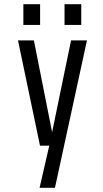

<svg xmlns="http://www.w3.org/2000/svg" viewBox="-20 -692 490 912"><path d="M168 200 214 0H170L65.5 -500H141L227.5 -64L317.5 -500H393L241 200ZM91 -672H170.5V-573.5H91ZM286.5 -672H366V-573.5H286.5Z"/></svg>

Font: Trispace Condensed Light
Style: Regular
Weight: 300
Width: 3
Designer: Tyler Finck
Foundry: Etcetera Type Company
Version: Version 1.210; ttfautohint (v1.8.3)